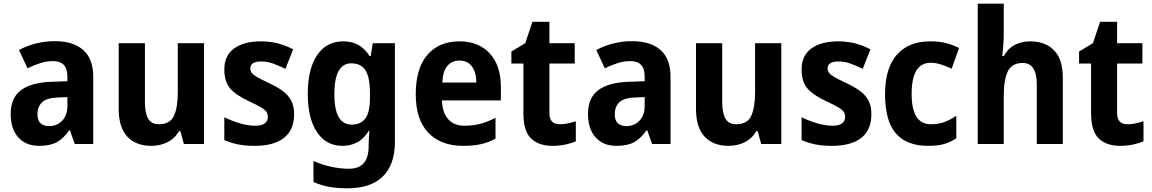

<svg xmlns="http://www.w3.org/2000/svg" viewBox="-20 -846 6242 1040"><path d="M276 -623Q377 -623 431 -575Q485 -527 485 -430V-66H385L359 -140H355Q324 -96 288 -76Q252 -56 192 -56Q120 -56 79 -102Q38 -148 38 -229Q38 -316 93.5 -357.5Q149 -399 258 -403L345 -406V-432Q345 -515 268 -515Q233 -515 199.5 -504.5Q166 -494 129 -476L83 -575Q125 -598 174.5 -610.5Q224 -623 276 -623ZM294 -318Q233 -316 208 -292Q183 -268 183 -228Q183 -193 200 -178Q217 -163 246 -163Q288 -163 316.5 -192Q345 -221 345 -272V-320Z M1085 -612V-66H976L957 -136H950Q926 -95 886.5 -75.5Q847 -56 799 -56Q717 -56 670 -105.5Q623 -155 623 -256V-612H765V-293Q765 -234 782.5 -203.5Q800 -173 840 -173Q901 -173 922 -218Q943 -263 943 -347V-612Z M1573 -227Q1573 -142 1518 -99Q1463 -56 1359 -56Q1309 -56 1271 -63.5Q1233 -71 1195 -87V-211Q1233 -192 1278 -178.5Q1323 -165 1362 -165Q1398 -165 1414.5 -178Q1431 -191 1431 -213Q1431 -226 1425.5 -237Q1420 -248 1398 -262Q1376 -276 1328 -298Q1259 -330 1227 -366.5Q1195 -403 1195 -470Q1195 -545 1248 -583.5Q1301 -622 1393 -622Q1439 -622 1481 -612Q1523 -602 1568 -579L1526 -473Q1491 -490 1460 -501.5Q1429 -513 1394 -513Q1336 -513 1336 -475Q1336 -463 1343 -452.5Q1350 -442 1371 -429.5Q1392 -417 1435 -397Q1476 -378 1507 -356.5Q1538 -335 1555.5 -304.5Q1573 -274 1573 -227Z M1840 -622Q1884 -622 1919.5 -603.5Q1955 -585 1982 -542H1988L1999 -612H2119V-77Q2119 45 2054 109.5Q1989 174 1860 174Q1810 174 1765.5 166.5Q1721 159 1678 140V26Q1726 47 1775 57.5Q1824 68 1870 68Q1923 68 1950 38Q1977 8 1977 -57V-67Q1977 -85 1978.5 -104Q1980 -123 1981 -138H1978Q1950 -93 1914 -74.5Q1878 -56 1835 -56Q1746 -56 1696.5 -131Q1647 -206 1647 -337Q1647 -472 1697.5 -547Q1748 -622 1840 -622ZM1883 -503Q1791 -503 1791 -335Q1791 -171 1885 -171Q1934 -171 1959 -204Q1984 -237 1984 -319V-339Q1984 -428 1959.5 -465.5Q1935 -503 1883 -503Z M2468 -622Q2573 -622 2633 -556.5Q2693 -491 2693 -375V-302H2374Q2376 -236 2407.5 -200.5Q2439 -165 2496 -165Q2543 -165 2582.5 -175.5Q2622 -186 2664 -208V-95Q2626 -74 2584.5 -65Q2543 -56 2488 -56Q2368 -56 2300 -127Q2232 -198 2232 -335Q2232 -477 2295.5 -549.5Q2359 -622 2468 -622ZM2468 -518Q2429 -518 2404 -490Q2379 -462 2376 -399H2560Q2560 -452 2537 -485Q2514 -518 2468 -518Z M3013 -173Q3035 -173 3055.5 -177.5Q3076 -182 3099 -189V-81Q3076 -70 3042.5 -63Q3009 -56 2972 -56Q2899 -56 2857 -95.5Q2815 -135 2815 -234V-502H2750V-567L2825 -612L2864 -728H2956V-612H3093V-502H2956V-232Q2956 -173 3013 -173Z M3403 -623Q3504 -623 3558 -575Q3612 -527 3612 -430V-66H3512L3486 -140H3482Q3451 -96 3415 -76Q3379 -56 3319 -56Q3247 -56 3206 -102Q3165 -148 3165 -229Q3165 -316 3220.5 -357.5Q3276 -399 3385 -403L3472 -406V-432Q3472 -515 3395 -515Q3360 -515 3326.5 -504.5Q3293 -494 3256 -476L3210 -575Q3252 -598 3301.5 -610.5Q3351 -623 3403 -623ZM3421 -318Q3360 -316 3335 -292Q3310 -268 3310 -228Q3310 -193 3327 -178Q3344 -163 3373 -163Q3415 -163 3443.5 -192Q3472 -221 3472 -272V-320Z M4212 -612V-66H4103L4084 -136H4077Q4053 -95 4013.5 -75.5Q3974 -56 3926 -56Q3844 -56 3797 -105.5Q3750 -155 3750 -256V-612H3892V-293Q3892 -234 3909.5 -203.5Q3927 -173 3967 -173Q4028 -173 4049 -218Q4070 -263 4070 -347V-612Z M4700 -227Q4700 -142 4645 -99Q4590 -56 4486 -56Q4436 -56 4398 -63.5Q4360 -71 4322 -87V-211Q4360 -192 4405 -178.5Q4450 -165 4489 -165Q4525 -165 4541.5 -178Q4558 -191 4558 -213Q4558 -226 4552.5 -237Q4547 -248 4525 -262Q4503 -276 4455 -298Q4386 -330 4354 -366.5Q4322 -403 4322 -470Q4322 -545 4375 -583.5Q4428 -622 4520 -622Q4566 -622 4608 -612Q4650 -602 4695 -579L4653 -473Q4618 -490 4587 -501.5Q4556 -513 4521 -513Q4463 -513 4463 -475Q4463 -463 4470 -452.5Q4477 -442 4498 -429.5Q4519 -417 4562 -397Q4603 -378 4634 -356.5Q4665 -335 4682.5 -304.5Q4700 -274 4700 -227Z M5007 -56Q4891 -56 4832.5 -123.5Q4774 -191 4774 -336Q4774 -477 4838 -549.5Q4902 -622 5017 -622Q5071 -622 5108.5 -611.5Q5146 -601 5175 -586L5135 -474Q5102 -489 5075 -497.5Q5048 -506 5021 -506Q4918 -506 4918 -337Q4918 -173 5022 -173Q5063 -173 5095.5 -185Q5128 -197 5160 -219V-97Q5127 -75 5092.5 -65.5Q5058 -56 5007 -56Z M5417 -665Q5417 -630 5414 -595Q5411 -560 5409 -542H5417Q5439 -583 5476 -602.5Q5513 -622 5560 -622Q5642 -622 5689.5 -573.5Q5737 -525 5737 -424V-66H5596V-387Q5596 -505 5520 -505Q5461 -505 5439 -459.5Q5417 -414 5417 -326V-66H5276V-826H5417Z M6088 -173Q6110 -173 6130.5 -177.5Q6151 -182 6174 -189V-81Q6151 -70 6117.5 -63Q6084 -56 6047 -56Q5974 -56 5932 -95.5Q5890 -135 5890 -234V-502H5825V-567L5900 -612L5939 -728H6031V-612H6168V-502H6031V-232Q6031 -173 6088 -173Z"/></svg>

Font: Noto Sans Malayalam UI SemiCondensed
Style: Bold
Weight: 700
Width: 4
Designer: Jelle Bosma - Monotype Design Team
Foundry: Monotype Imaging Inc.
Version: Version 2.104; ttfautohint (v1.8.4.7-5d5b)